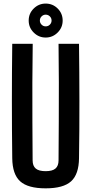

<svg xmlns="http://www.w3.org/2000/svg" viewBox="-20 -1045 510 1074"><path d="M235.5 8.5Q136 8.5 92.8 -30.8Q49.5 -70 48.5 -160Q46.5 -320 46.5 -480.2Q46.5 -640.5 48.5 -800H163Q161.5 -693.5 161 -583.8Q160.5 -474 161.2 -364.2Q162 -254.5 162.5 -148Q162.5 -117 180 -102.2Q197.5 -87.5 235.5 -87.5Q273 -87.5 290.2 -102.2Q307.5 -117 307.5 -148Q308 -254.5 308.8 -364.2Q309.5 -474 309.2 -583.8Q309 -693.5 307.5 -800H422Q424 -640.5 424.2 -480.2Q424.5 -320 422 -160Q421 -70 377.8 -30.8Q334.5 8.5 235.5 8.5ZM235.5 -835Q196.5 -835 168.5 -863Q140.5 -891 140.5 -930Q140.5 -969.5 168.5 -997.2Q196.5 -1025 235.5 -1025Q275 -1025 302.8 -997.2Q330.5 -969.5 330.5 -930Q330.5 -891 302.5 -863Q274.5 -835 235.5 -835ZM235.5 -897.5Q249.5 -897.5 259 -907.2Q268.5 -917 268.5 -930Q268.5 -944 258.8 -953.5Q249 -963 235.5 -963Q222.5 -963 212.8 -953.5Q203 -944 203 -930Q203 -917 212.5 -907.2Q222 -897.5 235.5 -897.5Z"/></svg>

Font: Big Shoulders Text Thin
Style: Bold
Weight: 700
Version: Version 2.002